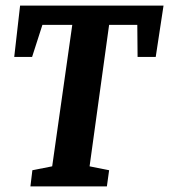

<svg xmlns="http://www.w3.org/2000/svg" viewBox="-20 -668 606 688"><path d="M89 0 96 -58 167 -72 239 -579H132L95 -464H31L52 -648H566L538 -464H473L472 -579H371L301 -72L371 -58L363 0Z"/></svg>

Font: Faustina
Style: Bold Italic
Weight: 700
Italic angle: -8°
Designer: Alfonso Garcia
Foundry: http://www.omnibus-type.com
Version: Version 1.200